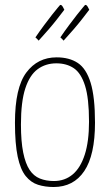

<svg xmlns="http://www.w3.org/2000/svg" viewBox="-20 -740 441 770"><path d="M195 10Q161 10 132.5 1Q104 -8 83 -34Q62 -60 51 -111.5Q40 -163 40 -248Q40 -388 85.5 -449Q131 -510 207 -510Q258 -510 292 -487.5Q326 -465 343.5 -408Q361 -351 361 -248Q361 -118 318 -54Q275 10 195 10ZM196 -14Q240 -14 271.5 -40.5Q303 -67 320 -120Q337 -173 337 -252Q337 -346 321 -396.5Q305 -447 276 -466.5Q247 -486 206 -486Q163 -486 131 -462.5Q99 -439 81.5 -385.5Q64 -332 64 -241Q64 -173 73 -128.5Q82 -84 98.5 -59Q115 -34 140 -24Q165 -14 196 -14ZM135 -577Q135 -577 132 -580.5Q129 -584 125.5 -587Q122 -590 122 -590Q139 -615 156.5 -638.5Q174 -662 188.5 -680.5Q203 -699 212 -709.5Q221 -720 221 -720Q227 -722 232.5 -711.5Q238 -701 238 -701Q238 -701 230 -690.5Q222 -680 208 -662Q194 -644 175 -622Q156 -600 135 -577ZM235 -577Q235 -577 232 -580.5Q229 -584 225.5 -587Q222 -590 222 -590Q239 -615 256.5 -638.5Q274 -662 288.5 -680.5Q303 -699 312 -709.5Q321 -720 321 -720Q327 -722 332.5 -711.5Q338 -701 338 -701Q338 -701 330 -690.5Q322 -680 308 -662Q294 -644 275 -622Q256 -600 235 -577Z"/></svg>

Font: Yanone Kaffeesatz ExtraLight ExtraLight
Style: Regular
Weight: 250
Version: Version 2.003